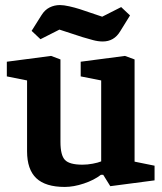

<svg xmlns="http://www.w3.org/2000/svg" viewBox="-20 -727 640 759"><path d="M236 12Q160 12 123.5 -22.5Q87 -57 87 -129V-409L7 -425V-483L182 -506L219 -492V-166Q219 -113 237 -94.5Q255 -76 306 -76Q326 -76 347 -80Q368 -84 380 -89V-409L299 -425V-483L474 -506L512 -492V-88L591 -72V-14L416 9L388 -36H379Q352 -15 311.5 -1.5Q271 12 236 12ZM144 -667Q157 -688 176 -697.5Q195 -707 217 -707Q232 -707 254 -702Q276 -697 295 -691L384 -661L459 -699L494 -666L455 -603Q431 -563 386 -563Q368 -563 347.5 -568.5Q327 -574 307 -580L215 -610L140 -572L105 -605Z"/></svg>

Font: Faustina VF Beta
Style: Regular
Weight: 400
Designer: Alfonso Garcia
Foundry: Omnibus-Type
Version: Version 1.006